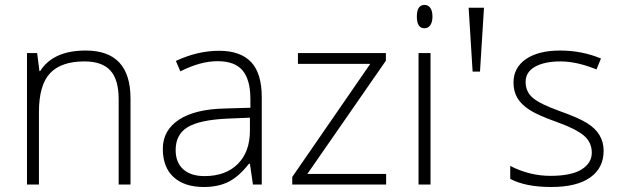

<svg xmlns="http://www.w3.org/2000/svg" viewBox="-20 -745 2504 775"><path d="M326.2 -541Q506.8 -541 506.8 -347.2V0H459V-344.2Q459 -423.8 425.5 -460.4Q392.1 -497.1 320.8 -497.1Q226.6 -497.1 181.9 -449.2Q137.2 -401.4 137.2 -293V0H88.9V-530.8H129.9L139.2 -458H142.1Q194.3 -541 326.2 -541Z M689.9 -499Q777.3 -540 864 -540Q950.7 -540 993.7 -494.4Q1036.6 -448.7 1036.6 -353V0H1001L988.8 -84H984.9Q944.3 -32.2 902.6 -11.2Q860.8 9.8 802.7 9.8Q724.6 9.8 680.9 -30Q637.2 -69.8 637.2 -144.3Q637.2 -218.8 702.1 -261.7Q767.1 -304.7 889.6 -307.1L990.7 -310.1V-345.2Q990.7 -422.4 959.5 -460.2Q928.2 -498 858.4 -498Q788.6 -498 708 -457ZM689 -139.2Q689 -89.4 719.5 -61.8Q750 -34.2 805.7 -34.2Q890.6 -34.2 939.7 -83Q988.8 -131.8 988.8 -217.8V-270L896 -266.1Q784.2 -260.7 736.6 -231.2Q689 -201.7 689 -139.2Z M1538.6 -43V0H1159.7V-30.8L1474.6 -487.3H1182.6V-530.8H1537.6V-500L1220.7 -43Z M1693.4 -725.1Q1708.5 -725.1 1717 -712.9Q1725.6 -700.7 1725.6 -678.5Q1725.6 -656.2 1717 -643.6Q1708.5 -630.9 1693.4 -630.9Q1662.6 -630.9 1662.6 -678Q1662.6 -725.1 1693.4 -725.1ZM1717.8 0H1669.4V-530.8H1717.8Z M1917.5 -456.1H1887.7L1871.6 -713.9H1933.6Z M2039.6 -75.2Q2117.7 -35.2 2201.7 -35.2Q2285.6 -35.2 2327.1 -60.8Q2368.7 -86.4 2368.7 -128.9Q2368.7 -171.4 2335.9 -198.5Q2303.2 -225.6 2227.1 -252.7Q2150.9 -279.8 2117.7 -301.3Q2084.5 -322.8 2068.6 -349.1Q2052.7 -375.5 2052.7 -412.1Q2052.7 -471.2 2102.5 -506.3Q2153.3 -541 2241 -541Q2328.6 -541 2405.8 -508.8L2387.7 -464.8Q2307.6 -497.1 2242.7 -497.1Q2177.7 -497.1 2139.6 -475.6Q2101.6 -454.1 2101.6 -414.3Q2101.6 -374.5 2131.1 -349.6Q2160.6 -324.7 2239.3 -296.6Q2317.9 -268.6 2351.1 -247.1Q2416.5 -206.1 2416.5 -136.5Q2416.5 -66.9 2362.3 -28.6Q2308.1 9.8 2204.8 9.8Q2101.6 9.8 2039.6 -22.9Z"/></svg>

Font: Open Sans Hebrew Light
Style: Regular
Weight: 300
Foundry: Ascender Corporation, Yanek Iontef
Version: Version 2.001;PS 002.001;hotconv 1.0.70;makeotf.lib2.5.58329